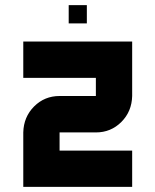

<svg xmlns="http://www.w3.org/2000/svg" viewBox="-20 -729 606 749"><path d="M70.8 -566.9H495.6V-354.5Q494.1 -293.9 453.4 -253.2Q412.6 -212.4 354 -212.4H212.4V-141.6H495.6V0H70.8V-212.4Q72.3 -272.9 113 -313.7Q153.8 -354.5 212.4 -354.5H354V-425.3H70.8ZM318.8 -637.7H248V-709H318.8Z"/></svg>

Font: Blazma
Style: Regular
Weight: 400
Designer: GGBotNet
Version: 1.00